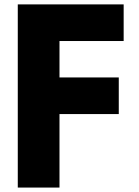

<svg xmlns="http://www.w3.org/2000/svg" viewBox="-20 -845 626 865"><path d="M60.1 0V-825.2H537.1V-660.2H248V-496.1H515.1V-331.1H248V0Z"/></svg>

Font: Hussar Preview
Style: Bold
Weight: 700
Foundry: Cannot Into Space Fonts, PlusOne Fonts
Version: Version 2.29RC2 "Millennial"